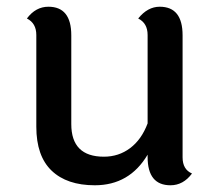

<svg xmlns="http://www.w3.org/2000/svg" viewBox="-20 -542 646 571"><path d="M523 -437V-74Q523 -38 551 -26Q525 9 487 9Q419 9 419 -75V-82Q365 9 262 9Q179 9 133.5 -34.5Q88 -78 88 -165V-438Q88 -473 60 -487Q86 -522 124 -522Q192 -522 192 -437V-173Q192 -76 289 -76Q333 -76 367 -101.5Q401 -127 419 -175V-438Q419 -473 391 -487Q419 -522 455 -522Q523 -522 523 -437Z"/></svg>

Font: Laila Medium
Style: Regular
Weight: 500
Designer: Hitesh Malaviya
Foundry: Indian Type Foundry
Version: Version 1.302;PS 1.0;hotconv 1.0.78;makeotf.lib2.5.61930; tt